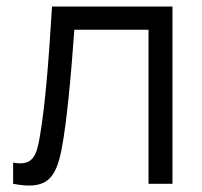

<svg xmlns="http://www.w3.org/2000/svg" viewBox="-20 -560 616 585"><path d="M20 0C122 20 150 -15.5 167.5 -104.5C183 -183 196.5 -328.5 206.5 -469.5H432.5V0H505.5V-540H138.5C128 -368.5 118 -242 101.5 -144.5C91.5 -85.5 80.5 -53.5 20 -64.5Z"/></svg>

Font: Hauora
Style: Regular
Weight: 400
Designer: Mikhail Sharanda
Foundry: WCYS & Co.
Version: Version 1.010